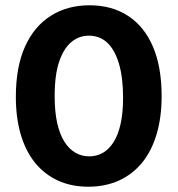

<svg xmlns="http://www.w3.org/2000/svg" viewBox="-20 -693 673 727"><path d="M314 14Q250 14 199 -9.5Q148 -33 112.5 -77Q77 -121 58.5 -184Q40 -247 40 -326Q40 -439 74.5 -516Q109 -593 172 -633Q235 -673 319 -673Q404 -673 465.5 -632.5Q527 -592 559.5 -515.5Q592 -439 592 -329Q592 -249 573 -185Q554 -121 518 -77Q482 -33 430.5 -9.5Q379 14 314 14ZM318 -101Q346 -101 369 -114Q392 -127 409.5 -154Q427 -181 436.5 -223Q446 -265 446 -324Q446 -399 430.5 -451.5Q415 -504 386.5 -531Q358 -558 316 -558Q280 -558 251 -534.5Q222 -511 204.5 -461Q187 -411 187 -329Q187 -270 196.5 -227.5Q206 -185 223.5 -157Q241 -129 265 -115Q289 -101 318 -101Z"/></svg>

Font: Bricolage Grotesque 28pt
Style: Bold
Weight: 700
Designer: Mathieu Triay
Foundry: Atelier Triay
Version: Version 1.000;gftools[0.9.30]